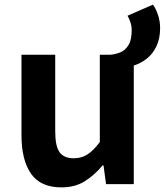

<svg xmlns="http://www.w3.org/2000/svg" viewBox="-20 -797 713 831"><path d="M555 -512 457 -560Q480 -562 501 -570.5Q522 -579 536 -601.5Q550 -624 550 -666Q550 -684 544.5 -700.5Q539 -717 532 -729L642 -777Q655 -759 664 -732Q673 -705 673 -676Q673 -630 657 -596.5Q641 -563 614.5 -542.5Q588 -522 555 -512ZM246 14Q155 14 114 -45.5Q73 -105 73 -211V-560H219V-229Q219 -164 238 -138Q257 -112 299 -112Q333 -112 358.5 -128.5Q384 -145 412 -182V-560H559V0H439L428 -81H424Q388 -38 346 -12Q304 14 246 14Z"/></svg>

Font: Noto Sans KR
Style: Bold
Weight: 700
Designer: Ryoko NISHIZUKA  (kana, bopomofo & ideographs); Paul D. Hunt (Latin, Greek & Cyrillic); Sandoll Communications , Soo-you
Foundry: Adobe
Version: Version 2.004-H2;hotconv 1.0.118;makeotfexe 2.5.65603